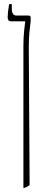

<svg xmlns="http://www.w3.org/2000/svg" viewBox="-20 -667 226 927"><path d="M93 240H99C109 236 117 232 123 226L119 -445C119 -498 125 -539 128 -564V-583C128 -589 124 -592 118 -592H59C44 -592 37 -603 37 -627V-647H24C20 -625 17 -597 17 -585C17 -571 21 -564 36 -564H102V-563C99 -540 93 -502 93 -445Z"/></svg>

Font: Noto Serif Hebrew Condensed Thin
Style: Regular
Weight: 100
Width: 3
Designer: Monotype Design Team
Foundry: Monotype Imaging Inc.
Version: Version 2.004